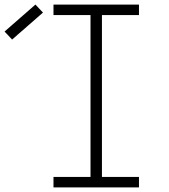

<svg xmlns="http://www.w3.org/2000/svg" viewBox="-121 -820 741 840"><path d="M275 0V-800H325V0ZM113 0V-46H487V0ZM113 -754V-800H487V-754ZM-68 -647 -101 -682 34 -800 67 -765Z"/></svg>

Font: Victor Mono Thin
Style: Regular
Weight: 100
Monospace: yes
Designer: Rune Bjørnerås
Version: Version 1.561;gftools[0.9.30]